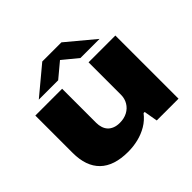

<svg xmlns="http://www.w3.org/2000/svg" viewBox="-173 -924 1135 1135"><g transform="rotate(-45 394.0 -356.5)"><path d="M296 12Q178 12 118.5 -46Q59 -104 59 -216V-528H283V-243Q283 -222 289 -203.5Q295 -185 307 -172Q319 -159 338 -151.5Q357 -144 382 -144Q418 -144 445.5 -158.5Q473 -173 488.5 -199Q504 -225 504 -257V-528H728V0H546L531 -86H522Q495 -51 458.5 -29.5Q422 -8 380.5 2Q339 12 296 12ZM140 -580 314 -725H474L648 -580H488L359 -686H429L302 -580Z"/></g></svg>

Font: Archivo Expanded Black
Style: Regular
Weight: 900
Width: 7
Designer: Hector Gatti
Foundry: Omnibus-Type
Version: Version 2.001